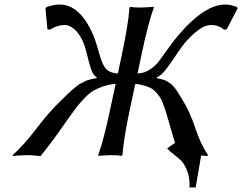

<svg xmlns="http://www.w3.org/2000/svg" viewBox="-20 -678 1059 839"><path d="M284.7 -168.9Q276.4 -157.7 258.5 -131.8Q240.7 -106 229.7 -90.8Q218.8 -75.7 199 -49.3Q179.2 -22.9 157.2 3.9Q114.3 0 110.8 0Q64 0 37.1 3.9L35.2 0Q85.9 -45.9 140.6 -117.9Q195.3 -189.9 244.6 -236.8Q249 -241.2 262 -253.7Q274.9 -266.1 278.3 -269.5Q281.7 -272.9 292.5 -282.7Q303.2 -292.5 306.9 -294.9Q310.5 -297.4 319.8 -304.7Q329.1 -312 334.2 -314.2Q339.4 -316.4 348.4 -321.3Q357.4 -326.2 365 -328.1Q372.6 -330.1 382.3 -332.8Q392.1 -335.4 402.8 -336.9L403.3 -339.8Q387.2 -348.6 378.2 -375.2Q369.1 -401.9 360.1 -440.4Q351.1 -479 339.8 -502Q323.2 -535.6 302.7 -552.2Q282.2 -568.8 263.7 -568.8Q230.5 -568.8 197.3 -547.9L187 -550.8L178.7 -642.1L184.6 -647.9Q189.9 -649.4 197.8 -651.6Q205.6 -653.8 208.7 -654.5Q211.9 -655.3 217.3 -656.2Q222.7 -657.2 228 -657.7Q233.4 -658.2 240.7 -658.2Q327.6 -658.2 384.8 -530.8Q394.5 -508.8 403.1 -480Q411.6 -451.2 417 -432.4Q422.4 -413.6 431.2 -395.3Q439.9 -377 455.6 -367.4Q471.2 -357.9 495.1 -356.9L513.7 -444.8Q541 -574.2 545.9 -645L548.8 -647.9Q565.4 -645 599.1 -645L651.9 -647.9L652.3 -645Q627.9 -578.6 599.6 -444.8L581.1 -356.9Q610.8 -357.9 635.5 -374.5Q660.2 -391.1 675.3 -411.4Q690.4 -431.6 716.8 -468.8Q743.2 -505.9 765.1 -530.8Q876 -657.7 962.9 -658.2Q970.7 -658.2 975.8 -657.7Q981 -657.2 985.8 -656.2Q990.7 -655.3 993.4 -654.5Q996.1 -653.8 1002.9 -651.6Q1009.8 -649.4 1014.6 -647.9L1018.6 -642.1L971.2 -550.8L959.5 -547.9Q935.5 -568.8 901.9 -568.8Q859.4 -568.8 797.9 -502Q776.9 -479 751.5 -440.4Q726.1 -401.9 705.6 -375.2Q685.1 -348.6 665.5 -339.8L664.6 -336.9Q674.3 -335 683.1 -332.5Q691.9 -330.1 698.5 -328.1Q705.1 -326.2 712.2 -321.3Q719.2 -316.4 723.1 -314.2Q727.1 -312 733.6 -304.7Q740.2 -297.4 742.7 -295.2Q745.1 -293 752 -282.5Q758.8 -272 760.3 -269.5Q761.7 -267.1 770 -253.9Q778.3 -240.7 780.3 -236.8Q809.6 -189.9 833.5 -117.9Q857.4 -45.9 889.2 0L885.3 3.9Q878.4 2.9 858.9 1.5L835 141.1H808.1Q811 82 782.2 37.1Q772.9 22.5 746.1 2Q719.2 -18.6 710.4 -29.8L744.6 -53.7Q741.7 -63 710.9 -168.9Q704.6 -190.9 701.2 -201.2Q697.8 -211.4 690.7 -229Q683.6 -246.6 677.5 -255.1Q671.4 -263.7 660.9 -275.6Q650.4 -287.6 638.4 -293.5Q626.5 -299.3 609.4 -304.4Q592.3 -309.6 571.3 -311.5L547.4 -200.2Q520 -70.8 515.1 0L512.2 2.9Q495.6 0 461.9 0L409.2 2.9V0Q433.6 -67.9 461.4 -200.2L485.4 -311.5Q455.1 -309.1 429.4 -300Q403.8 -291 386.7 -280.8Q369.6 -270.5 349.1 -249Q328.6 -227.5 317.6 -213.4Q306.6 -199.2 284.7 -168.9Z"/></svg>

Font: Linux Biolinum
Style: Italic
Weight: 400
Italic angle: -12°
Designer: Philipp H. Poll
Foundry: Philipp H. Poll
Version: Version 1.1.3 ; ttfautohint (v0.9)